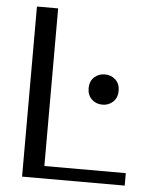

<svg xmlns="http://www.w3.org/2000/svg" viewBox="-52 -759 659 804"><g transform="rotate(5 277.5 -357.5)"><path d="M70.8 0V-715H159.9V-8.5L92.9 -52.4H502.2V0ZM379.3 -329.5Q352.4 -329.5 334.3 -347Q316.1 -364.5 316.1 -393.2Q316.1 -422.4 334.4 -439.5Q352.8 -456.6 379.3 -456.6Q405.9 -456.6 424.2 -439.4Q442.4 -422.2 442.4 -393.2Q442.4 -364.2 424.2 -346.8Q405.9 -329.5 379.3 -329.5Z"/></g></svg>

Font: Russolo 10pt ExtraLight
Style: Regular
Weight: 200
Designer: Micah Stupak-Hahn
Version: Version 1.000